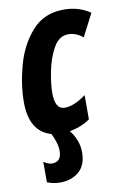

<svg xmlns="http://www.w3.org/2000/svg" viewBox="-89 -610 581 896"><g transform="rotate(-10 201.5 -162.0)"><path d="M122 234Q177 234 212 203.5Q247 173 247 113Q247 81 236 54Q225 27 208 6Q264 -4 305 -33V-148Q248 -106 204 -106Q158 -106 158 -184Q158 -225 170 -286Q182 -347 208.5 -394Q235 -441 279 -441Q315 -441 348 -414L403 -521Q349 -558 278 -558Q184 -558 127 -493.5Q70 -429 45 -337.5Q20 -246 20 -164Q20 -25 121 4Q131 23 138 45.5Q145 68 145 88Q145 140 100 140Q83 140 61 125V222Q90 234 122 234Z"/></g></svg>

Font: Noto Sans UI Condensed ExtraBold
Style: Italic
Weight: 800
Width: 3
Designer: Monotype Design Team
Foundry: Monotype Imaging Inc.
Version: 1.001